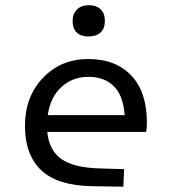

<svg xmlns="http://www.w3.org/2000/svg" viewBox="-20 -705 654 732"><path d="M316.9 -565.9Q288.1 -565.9 272.5 -581.1Q256.8 -596.2 256.8 -625Q256.8 -651.9 273.2 -668.5Q289.6 -685.1 317.9 -685.1Q348.1 -685.1 364 -669.4Q379.9 -653.8 379.9 -625Q379.9 -596.2 363.3 -581.1Q346.7 -565.9 316.9 -565.9ZM356.9 -63 453.1 -60.1 450.2 6.8 332 4.9Q199.7 2.9 137.5 -55.7Q75.2 -114.3 75.2 -225.1Q75.2 -335.9 143.6 -408Q211.9 -480 316.9 -480Q420.4 -480 480.2 -417.5Q540 -355 540 -237.8Q540 -215.3 537.1 -202.1H160.2Q167 -132.3 213.6 -99.1Q260.3 -65.9 356.9 -63ZM316.9 -412.1Q256.8 -412.1 214.4 -373.5Q171.9 -335 162.1 -266.1H455.1Q450.2 -340.3 414.1 -376.2Q377.9 -412.1 316.9 -412.1Z"/></svg>

Font: IntelOne Mono
Style: Regular
Weight: 400
Designer: Fred Shallcrass
Foundry: Frere-Jones Type LLC
Version: Version 1.200;hotconv 1.1.0;makeotfexe 2.6.0;FJTRelease1.2